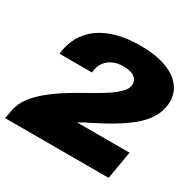

<svg xmlns="http://www.w3.org/2000/svg" viewBox="-153 -865 1044 1030"><g transform="rotate(30 369.0 -350.0)"><path d="M0 0 9 -49Q17 -97 48 -138Q79 -179 123.5 -214.5Q168 -250 219 -281.5Q270 -313 320 -340.5Q370 -368 411 -394.5Q452 -421 477 -447Q502 -473 502 -500Q502 -524 481 -541Q460 -558 411 -558Q376 -558 349 -546Q322 -534 305.5 -513Q289 -492 284 -465L281 -445H80Q86 -505 112.5 -552.5Q139 -600 184.5 -633Q230 -666 293.5 -683Q357 -700 437 -700Q525 -700 588.5 -678.5Q652 -657 687 -616Q722 -575 722 -519Q722 -481 708.5 -448Q695 -415 671.5 -386Q648 -357 616.5 -332Q585 -307 549.5 -284.5Q514 -262 477 -242Q440 -222 404 -204Q388 -197 373 -188.5Q358 -180 346 -173H671L641 0Z"/></g></svg>

Font: Archivo SemiExpanded Black
Style: Italic
Weight: 900
Width: 6
Italic angle: -10°
Designer: Hector Gatti
Foundry: Omnibus-Type
Version: Version 2.001